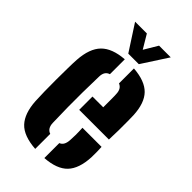

<svg xmlns="http://www.w3.org/2000/svg" viewBox="-237 -850 935 935"><g transform="rotate(45 230.0 -383.0)"><path d="M40 -156.5Q38.5 -183 37.8 -222Q37 -261 37.2 -303.2Q37.5 -345.5 38 -382.5Q38.5 -419.5 40 -441.5Q45.5 -524 84 -563.2Q122.5 -602.5 203.5 -608.5V-506Q175.5 -497.5 174.5 -461.5Q173 -400 172.2 -349.2Q171.5 -298.5 172.2 -249Q173 -199.5 174.5 -142Q175.5 -104.5 203.5 -95V8.5Q119 2.5 82 -37Q45 -76.5 40 -156.5ZM220.5 -277.5V-369H294.5Q294.5 -399 294.5 -425.8Q294.5 -452.5 293.5 -461.5Q292 -495.5 266.5 -505.5V-608.5Q347.5 -602.5 384.8 -564.2Q422 -526 426 -446.5Q426.5 -435 426.8 -406.2Q427 -377.5 426.8 -342.5Q426.5 -307.5 425 -277.5ZM266.5 8.5V-94.5Q291.5 -103.5 293.5 -143Q294.5 -158 294.8 -178Q295 -198 293.5 -227H425Q426 -218.5 426.2 -195.8Q426.5 -173 426 -156.5Q422 -75 384.8 -36Q347.5 3 266.5 8.5ZM196 -640 109.5 -773.5H190.5L232.5 -703L274.5 -773.5H355L268.5 -640Z"/></g></svg>

Font: Big Shoulders Stencil Text ExtraBold
Style: Regular
Weight: 800
Designer: Patric King
Foundry: XO Type Co
Version: Version 1.000